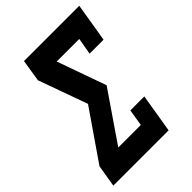

<svg xmlns="http://www.w3.org/2000/svg" viewBox="-214 -834 933 933"><g transform="rotate(-45 252.5 -367.5)"><path d="M4 0 23 -114 198 -368 107 -621 125 -735H505L472 -535H376L391 -621H236L326 -368L152 -114H307L321 -200H417L384 0Z"/></g></svg>

Font: Iosevka Curly Slab Heavy
Style: Italic
Weight: 900
Italic angle: -9°
Monospace: yes
Designer: Belleve Invis
Foundry: Belleve Invis
Version: Version 22.1.2; ttfautohint (v1.8.4)